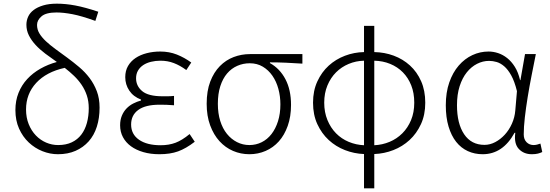

<svg xmlns="http://www.w3.org/2000/svg" viewBox="-20 -828 2997 1047"><path d="M297 -37Q340 -37 371.5 -52Q403 -67 423.5 -94Q444 -121 454 -158Q464 -195 464 -238Q464 -276 453.5 -307.5Q443 -339 425 -365.5Q407 -392 383.5 -414.5Q360 -437 333 -458Q233 -436 177.5 -376Q122 -316 122 -231Q122 -187 136.5 -151Q151 -115 175.5 -89.5Q200 -64 231.5 -50.5Q263 -37 297 -37ZM500 -714Q425 -741 375.5 -750.5Q326 -760 288 -760Q231 -760 206.5 -739Q182 -718 182 -692Q182 -667 195 -645.5Q208 -624 230.5 -603Q253 -582 283 -560Q313 -538 346 -514Q380 -489 412 -462Q444 -435 468.5 -402.5Q493 -370 508 -330.5Q523 -291 523 -241Q523 -184 508 -137Q493 -90 463.5 -57Q434 -24 392 -5.5Q350 13 296 13Q253 13 211.5 -3.5Q170 -20 137 -51Q104 -82 84 -126.5Q64 -171 64 -228Q64 -279 81 -321.5Q98 -364 128.5 -397Q159 -430 200.5 -453.5Q242 -477 290 -490Q257 -513 227 -535.5Q197 -558 174 -583Q151 -608 137.5 -635Q124 -662 124 -693Q124 -716 133.5 -737Q143 -758 163.5 -773.5Q184 -789 215.5 -798.5Q247 -808 290 -808Q338 -808 391 -798Q444 -788 516 -764Z M849 13Q801 13 761.5 1.5Q722 -10 694 -30.5Q666 -51 650.5 -80Q635 -109 635 -145Q635 -174 644.5 -197Q654 -220 670 -236.5Q686 -253 706.5 -263.5Q727 -274 749 -280V-285Q707 -301 685 -334Q663 -367 663 -407Q663 -442 678 -468Q693 -494 719 -511.5Q745 -529 780 -538Q815 -547 854 -547Q903 -547 944.5 -530.5Q986 -514 1023 -487L996 -446Q962 -471 928 -484Q894 -497 855 -497Q828 -497 803.5 -491Q779 -485 761 -473Q743 -461 732.5 -443Q722 -425 722 -401Q722 -359 755.5 -331Q789 -303 866 -303Q880 -303 894.5 -303Q909 -303 929 -305V-254Q906 -256 887.5 -256.5Q869 -257 850 -257Q773 -257 734 -228.5Q695 -200 695 -149Q695 -96 738 -66Q781 -36 856 -36Q901 -36 937 -49.5Q973 -63 1014 -97L1042 -55Q994 -18 951 -2.5Q908 13 849 13Z M1340 13Q1293 13 1251 -5Q1209 -23 1177 -58Q1145 -93 1126 -144.5Q1107 -196 1107 -262Q1107 -332 1126.5 -383Q1146 -434 1179 -467.5Q1212 -501 1254.5 -517Q1297 -533 1343 -533H1629V-481Q1582 -484 1540 -486Q1498 -488 1452 -488V-484Q1506 -454 1536.5 -396Q1567 -338 1567 -256Q1567 -192 1549 -141.5Q1531 -91 1500.5 -57Q1470 -23 1428.5 -5Q1387 13 1340 13ZM1340 -37Q1376 -37 1407 -52.5Q1438 -68 1460.5 -97Q1483 -126 1496 -167Q1509 -208 1509 -259Q1509 -303 1498 -343.5Q1487 -384 1465.5 -415Q1444 -446 1413 -464.5Q1382 -483 1342 -483Q1306 -483 1274 -469Q1242 -455 1218.5 -427.5Q1195 -400 1181.5 -358.5Q1168 -317 1168 -262Q1168 -210 1181 -168.5Q1194 -127 1217.5 -98Q1241 -69 1272.5 -53Q1304 -37 1340 -37Z M1687 -268Q1687 -333 1710.5 -384Q1734 -435 1772.5 -470Q1811 -505 1861 -524Q1911 -543 1965 -544V-687H2021V-544Q2077 -543 2127 -524.5Q2177 -506 2215.5 -471Q2254 -436 2276.5 -385Q2299 -334 2299 -268Q2299 -202 2275.5 -151Q2252 -100 2213.5 -64.5Q2175 -29 2125 -9.5Q2075 10 2021 12V199H1965V12Q1911 10 1861 -9.5Q1811 -29 1772.5 -64.5Q1734 -100 1710.5 -151Q1687 -202 1687 -268ZM2021 -36Q2065 -38 2104.5 -54.5Q2144 -71 2174 -101Q2204 -131 2221.5 -173Q2239 -215 2239 -268Q2239 -321 2222.5 -362.5Q2206 -404 2177 -433.5Q2148 -463 2108 -479.5Q2068 -496 2021 -497ZM1748 -268Q1748 -216 1765.5 -173.5Q1783 -131 1812.5 -101Q1842 -71 1881.5 -54.5Q1921 -38 1965 -36V-497Q1921 -496 1881.5 -479.5Q1842 -463 1812.5 -433.5Q1783 -404 1765.5 -362Q1748 -320 1748 -268Z M2612 13Q2568 13 2531 -4Q2494 -21 2467.5 -54.5Q2441 -88 2426 -138Q2411 -188 2411 -254Q2411 -324 2430 -378.5Q2449 -433 2481.5 -470.5Q2514 -508 2556 -527.5Q2598 -547 2644 -547Q2670 -547 2696 -538.5Q2722 -530 2745.5 -511.5Q2769 -493 2787.5 -463.5Q2806 -434 2816 -391H2818L2843 -533H2902Q2891 -478 2879 -417.5Q2867 -357 2857.5 -298.5Q2848 -240 2842 -187.5Q2836 -135 2836 -95Q2836 -68 2851.5 -52.5Q2867 -37 2890 -37Q2899 -37 2909 -39.5Q2919 -42 2927 -45L2937 1Q2927 6 2913.5 9.5Q2900 13 2880 13Q2836 13 2809 -16Q2782 -45 2790 -104H2786Q2722 13 2612 13ZM2622 -38Q2652 -38 2680.5 -53Q2709 -68 2732.5 -93.5Q2756 -119 2771.5 -153.5Q2787 -188 2790 -226L2799 -331Q2786 -384 2768 -416.5Q2750 -449 2729.5 -466.5Q2709 -484 2688 -490Q2667 -496 2647 -496Q2613 -496 2581.5 -480Q2550 -464 2525.5 -433.5Q2501 -403 2486.5 -358Q2472 -313 2472 -254Q2472 -154 2511 -96Q2550 -38 2622 -38Z"/></svg>

Font: Kinto Sans Light
Style: Regular
Weight: 300
Designer: Authors: Ryoko NISHIZUKA  (kana & ideographs); Paul D. Hunt (Latin, Greek & Cyrillic); Wenlong ZHANG  (bopomofo); Sandol
Foundry: Adobe Systems Incorporated, ookami Inc.
Version: Version 0.001